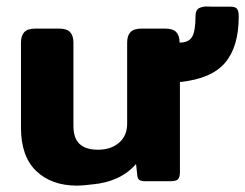

<svg xmlns="http://www.w3.org/2000/svg" viewBox="-20 -570 772 604"><path d="M46 -168V-436Q46 -458 56.5 -469Q67 -480 91 -480H166Q190 -480 200.5 -469Q211 -458 211 -436V-174Q211 -135 230.5 -117Q250 -99 288 -99Q329 -99 354.5 -121Q380 -143 380 -181V-436Q380 -458 390.5 -469Q401 -480 425 -480H500Q524 -480 534.5 -469Q545 -458 545 -436Q574 -436 584.5 -454.5Q595 -473 595 -518Q595 -539 606.5 -544.5Q618 -550 632 -549.5Q646 -549 650 -549H705Q720 -549 725.5 -542.5Q731 -536 731 -518Q731 -423 688 -372.5Q645 -322 546 -312V-29Q546 -12 540 -6Q534 0 516 0H436Q424 0 418.5 -4Q413 -8 412 -17L408 -54Q359 2 271 10Q239 14 223 14Q142 14 94 -32Q46 -78 46 -168Z"/></svg>

Font: Mitr Medium
Style: Regular
Weight: 500
Designer: Thanarat Vachiruckul
Foundry: Cadson Demak
Version: Version 1.003